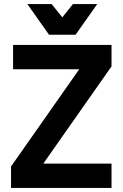

<svg xmlns="http://www.w3.org/2000/svg" viewBox="-20 -920 600 940"><path d="M34 -105 368 -581H44V-700H526V-595L192 -119H526V0H34ZM114 -900H233L285 -835L337 -900H456L350 -750H220Z"/></svg>

Font: Golos UI VF
Style: Regular
Weight: 400
Designer: A.Korolkova, Vitaly Kuzmin
Foundry: ParaType Ltd
Version: Version 2.000